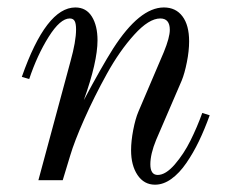

<svg xmlns="http://www.w3.org/2000/svg" viewBox="-20 -488 612 520"><path d="M59.1 -273.9 39.1 -279.8Q105 -467.8 184.1 -467.8Q213.4 -467.8 228.8 -443.1Q244.1 -418.5 244.1 -378.9Q244.1 -320.3 207 -216.8Q254.9 -306.6 286.1 -356Q357.9 -467.8 423.8 -467.8Q456.1 -467.8 474.1 -443.8Q492.2 -419.9 492.2 -376Q492.2 -350.1 486.1 -319.6Q480 -289.1 472.2 -270L402.8 -108.9Q387.2 -70.8 387.2 -43Q387.2 -14.2 407.2 -14.2Q428.7 -14.2 453.4 -42.7Q478 -71.3 495.8 -107.2Q513.7 -143.1 527.8 -182.1L547.9 -175.8Q534.2 -137.7 518.8 -105.7Q503.4 -73.7 484.6 -46.4Q465.8 -19 444.1 -3.4Q422.4 12.2 399.9 12.2Q370.1 12.2 352.5 -13.9Q335 -40 335 -81.1Q335 -105.5 340.8 -136Q346.7 -166.5 355 -186L423.8 -347.2Q439.9 -386.7 439.9 -407.2Q439.9 -438 414.1 -438Q383.3 -438 343.5 -394Q303.7 -350.1 269.3 -287.8Q234.9 -225.6 208.3 -165.5Q181.6 -105.5 169.9 -65.9L149.9 0H84L170.9 -321.8Q186 -376 186 -408.2Q186 -424.3 182.1 -431.2Q178.2 -438 168.9 -438Q143.1 -438 111.8 -388.2Q80.6 -338.4 59.1 -273.9Z"/></svg>

Font: Flanker Steampunk
Style: Italic
Weight: 400
Italic angle: -12°
Designer: Alexey Kryukov, Leonardo Di Lena
Foundry: Alexey Kryukov, Leonardo Di Lena
Version: 1.210